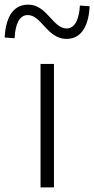

<svg xmlns="http://www.w3.org/2000/svg" viewBox="-75 -809 407 829"><path d="M100 0H158V-533H100ZM212 -641C284 -641 309 -711 312 -782L270 -785C267 -730 250 -686 213 -686C153 -686 128 -789 47 -789C-27 -789 -51 -720 -55 -647L-12 -644C-9 -702 7 -744 45 -744C104 -744 129 -641 212 -641Z"/></svg>

Font: Genne Gothic Light
Style: Regular
Weight: 300
Designer: Ryoko NISHIZUKA (kana & ideographs); Paul D. Hunt (Latin, Greek & Cyrillic); Wenlong ZHANG (bopomofo); Sandoll Communica
Foundry: Adobe Systems Incorporated
Version: Version 1.004;PS 1.004;hotconv 16.6.51;makeotf.lib2.5.65220